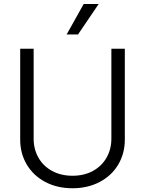

<svg xmlns="http://www.w3.org/2000/svg" viewBox="-20 -958 747 989"><path d="M623 -707V-239.3Q623 -167.5 589.1 -110.4Q555.2 -53.2 493.7 -20.8Q432.1 11.7 353.5 11.7Q274.4 11.7 213.1 -20.8Q151.9 -53.2 117.9 -110.4Q84 -167.5 84 -239.3V-707H153.3V-244.1Q153.3 -189 178.2 -145.5Q203.1 -102.1 248.5 -77.4Q293.9 -52.7 353.5 -52.7Q413.1 -52.7 458.5 -77.4Q503.9 -102.1 528.8 -145.8Q553.7 -189.5 553.7 -244.1V-707ZM411.1 -937.5H488.3L381.8 -780.3H323.2Z"/></svg>

Font: Pretendard JP Light
Style: Regular
Weight: 300
Designer: Base glyphs from Inter by Rasmus Andersson; Hangeul glyphs from Noto Sans CJK(Source Han Sans) by Jang Soo-young and Kan
Foundry: Kil Hyung-jin
Version: Version 1.309